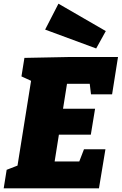

<svg xmlns="http://www.w3.org/2000/svg" viewBox="-32 -1018 658 1038"><path d="M422 -211H538L503 0H-12L4 -100L84 -131L60 -106L139 -600L158 -571L84 -605L100 -705L350 -710H606L574 -508H460L450 -591L479 -565H301L335 -595L304 -400L283 -430H482L459 -290H258L292 -325L257 -105L238 -145H427L385 -115ZM488 -756 212 -858 284 -998 540 -850Z"/></svg>

Font: Bitter Thin Black
Style: Italic
Weight: 900
Italic angle: -9°
Version: Version 3.020